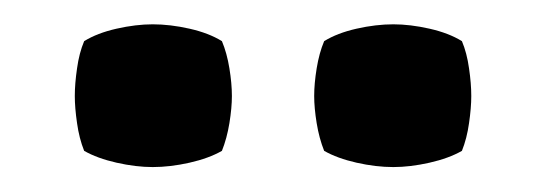

<svg xmlns="http://www.w3.org/2000/svg" viewBox="-20 -696 438 154"><path d="M40 -619Q40 -629 41.8 -641.2Q43.5 -653.5 47.5 -663Q58 -669.5 73.5 -673Q89 -676.5 102.5 -676.5Q116.5 -676.5 132 -673Q147.5 -669.5 158 -663Q162 -653.5 164 -641.2Q166 -629 166 -619Q166 -609.5 164 -597.2Q162 -585 158 -575Q147.5 -569 132 -565.5Q116.5 -562 102.5 -562Q89 -562 73.5 -565.5Q58 -569 47.5 -575Q43.5 -585 41.8 -597.2Q40 -609.5 40 -619ZM232 -619Q232 -629 234 -641.2Q236 -653.5 240 -663Q250.5 -669.5 266 -673Q281.5 -676.5 295.5 -676.5Q309 -676.5 324.5 -673Q340 -669.5 350.5 -663Q354.5 -653.5 356.2 -641.2Q358 -629 358 -619Q358 -609.5 356.2 -597.2Q354.5 -585 350.5 -575Q340 -569 324.5 -565.5Q309 -562 295.5 -562Q281.5 -562 266 -565.5Q250.5 -569 240 -575Q236 -585 234 -597.2Q232 -609.5 232 -619Z"/></svg>

Font: Signika Negative Light SemiBold
Style: Regular
Weight: 600
Version: Version 2.001